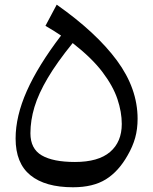

<svg xmlns="http://www.w3.org/2000/svg" viewBox="-20 -792 657 823"><path d="M569.8 -282.7Q569.8 -238.3 559.3 -200.9Q548.8 -163.6 527.3 -126.5Q488.3 -57.1 433.6 -23.2Q378.9 10.7 293 10.7Q173.8 10.7 110.4 -40.8Q46.9 -92.3 46.9 -198.2Q46.9 -293.9 95 -402.1Q143.1 -510.3 241.7 -639.6Q225.6 -650.4 209.7 -660.4Q193.8 -670.4 174.8 -681.2L223.1 -772Q392.6 -652.8 481.2 -532.7Q569.8 -412.6 569.8 -282.7ZM291.5 -607.4Q224.1 -524.4 184.6 -457.5Q145 -390.6 127.7 -333.3Q110.4 -275.9 110.4 -220.7Q110.4 -154.3 158.9 -126Q207.5 -97.7 301.3 -97.7Q401.4 -97.7 451.7 -140.6Q502 -183.6 502 -260.7Q502 -311.5 483.4 -367.2Q464.8 -422.9 419.2 -483.2Q373.5 -543.5 291.5 -607.4Z"/></svg>

Font: Pinar-FD Medium
Style: Regular
Weight: 500
Designer: Amin Abedi
Version: Version 3.000